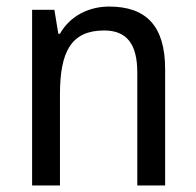

<svg xmlns="http://www.w3.org/2000/svg" viewBox="-20 -566 599 586"><path d="M313 -546C252 -546 194 -518 163 -463H158L146 -536H78V0H163V-278C163 -408 197 -473 298 -473C368 -473 399 -430 399 -345V0H484V-355C484 -487 426 -546 313 -546Z"/></svg>

Font: Noto Sans Gurmukhi SemiCondensed
Style: Regular
Weight: 400
Width: 4
Designer: Jelle Bosma - Monotype Design Team
Foundry: Monotype Imaging Inc.
Version: Version 2.004